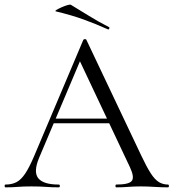

<svg xmlns="http://www.w3.org/2000/svg" viewBox="-23 -805 746 825"><path d="M194.2 -275.4 204.4 -295.4H469.2L476.2 -275.4ZM698.6 -12Q702.8 -12 702.8 -6Q702.8 0 698.6 0Q670.2 0 640.1 -2Q610 -4 582.4 -4Q550.8 -4 527.8 -2Q504.8 0 477 0Q473 0 473 -6Q473 -12 477 -12Q530 -12 542.9 -27.3Q555.8 -42.6 535.6 -86L314.2 -555L339.2 -585.8L145 -126.8Q119.6 -66 141.6 -39Q163.6 -12 229.2 -12Q234.2 -12 234.2 -6Q234.2 0 229.2 0Q199.2 0 174.2 -2Q149.2 -4 111.2 -4Q75.4 -4 53.5 -2Q31.6 0 0.8 0Q-3.2 0 -3.2 -6Q-3.2 -12 0.8 -12Q27.8 -12 47.7 -22.3Q67.6 -32.6 85.5 -59.5Q103.4 -86.4 124.4 -136L335 -633.8Q336.8 -636.8 342 -636.9Q347.2 -637 348.2 -633.8L583.8 -137Q607 -87.6 624.9 -60.1Q642.8 -32.6 660.3 -22.3Q677.8 -12 698.6 -12ZM440.4 -679Q389.4 -702 336.9 -721Q284.4 -740 217.6 -756Q211.6 -757.2 219.3 -762.2Q227 -767.2 240.5 -773.2Q254 -779.2 266.3 -782.9Q278.6 -786.6 281.8 -784.2Q320.6 -761 359.4 -736.8Q398.2 -712.6 444.4 -689Q448.4 -688 446.5 -682.5Q444.6 -677 440.4 -679Z"/></svg>

Font: Cormorant Garamond Light
Style: Regular
Weight: 300
Designer: Christian Thalmann (Catharsis Fonts)
Foundry: Catharsis Fonts
Version: Version 4.001